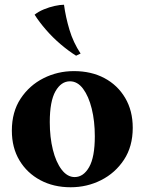

<svg xmlns="http://www.w3.org/2000/svg" viewBox="-20 -775 610 810"><path d="M292 -475Q365 -475 420.5 -445.5Q476 -416 508 -362Q540 -308 540 -236Q540 -157 503 -101Q466 -45 406.5 -15Q347 15 278 15Q206 15 150 -15Q94 -45 62 -98.5Q30 -152 30 -224Q30 -303 67 -359Q104 -415 163.5 -445Q223 -475 292 -475ZM295 -28Q332 -28 356 -70Q380 -112 380 -200Q380 -264 367 -316.5Q354 -369 330.5 -400.5Q307 -432 275 -432Q238 -432 214 -390Q190 -348 190 -260Q190 -196 203 -143.5Q216 -91 240 -59.5Q264 -28 295 -28ZM250 -755Q257 -703 273 -649.5Q289 -596 320 -549L301 -540Q269 -560 235.5 -588.5Q202 -617 173.5 -650Q145 -683 126 -713Q142 -726 165 -735.5Q188 -745 211 -750Q234 -755 250 -755Z"/></svg>

Font: Bona Nova SC
Style: Bold
Weight: 700
Designer: Mateusz Machalski
Foundry: Capitalics
Version: Version 4.001; ttfautohint (v1.8.4.7-5d5b)